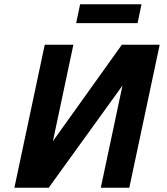

<svg xmlns="http://www.w3.org/2000/svg" viewBox="-20 -887 790 907"><path d="M590.8 0H456.1L558.6 -482.9L210 0H47.9L191.4 -675.8H326.7L230 -220.2L555.7 -675.8H734.4ZM629.9 -777.8H339.8L358.4 -866.7H648.4Z"/></svg>

Font: Cadman
Style: Bold Italic
Weight: 700
Italic angle: -12°
Designer: Paul James MIller
Foundry: High-Logic / Made with FontCreator
Version: Version 2.114;March 28, 2021;FontCreator 13.0.0.2683 64-bit